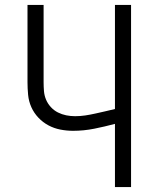

<svg xmlns="http://www.w3.org/2000/svg" viewBox="-20 -755 640 775"><path d="M444 0V-255Q403 -244 360.5 -235.5Q318 -227 275 -227Q249 -227 223.5 -232Q198 -237 175.5 -249Q153 -261 135 -280Q117 -299 106.5 -322.5Q96 -346 93.5 -372Q91 -398 91 -423V-735H156V-423Q156 -405 157.5 -387Q159 -369 166 -352.5Q173 -336 185.5 -322.5Q198 -309 214 -301Q230 -293 247.5 -289.5Q265 -286 283 -286Q304 -286 324 -289Q344 -292 364 -296.5Q384 -301 404 -305.5Q424 -310 444 -315V-735H509V0Z"/></svg>

Font: Iosevka Custom Light Extended
Style: Regular
Weight: 300
Width: 7
Monospace: yes
Designer: Belleve Invis
Foundry: Belleve Invis
Version: Version 11.2.4; ttfautohint (v1.8.4)